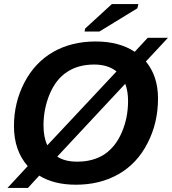

<svg xmlns="http://www.w3.org/2000/svg" viewBox="-20 -903 850 949"><path d="M453 -698Q569 -698 646 -647L710 -716H810L701 -599Q761 -527 761 -416Q761 -295 709 -195Q658 -95 566.5 -42.5Q475 10 355 10Q247 10 174 -35L118 26H17L117 -82Q49 -159 49 -280Q49 -395 100 -494Q152 -594 242.5 -646Q333 -698 453 -698ZM446 -584Q366 -584 311 -547Q257 -512 225 -437Q195 -363 195 -284Q195 -224 214 -185L556 -550Q513 -584 446 -584ZM613 -404Q613 -452 599 -489L263 -129Q300 -104 362 -104Q440 -104 496 -140Q552 -178 582 -249Q613 -320 613 -404ZM398 -747 401 -762 533 -883H664L659 -862L471 -747Z"/></svg>

Font: Libra Sans Modern
Style: Bold Italic
Weight: 700
Italic angle: -12°
Foundry: Stefan Peev, Context Ltd
Version: Version 1.000